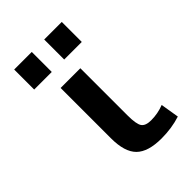

<svg xmlns="http://www.w3.org/2000/svg" viewBox="-222 -843 950 950"><g transform="rotate(-45 253.0 -368.5)"><path d="M295 -520V-190Q295 -129 308.5 -109.5Q322 -90 361 -90Q408 -90 451 -107L467 -10Q405 10 334 10Q240 10 198.5 -31Q157 -72 157 -167V-520ZM269 -607V-747H392V-607ZM59 -607V-747H182V-607Z"/></g></svg>

Font: M PLUS 1p
Style: Bold
Weight: 700
Version: Version 1.062